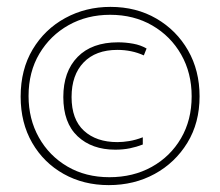

<svg xmlns="http://www.w3.org/2000/svg" viewBox="-20 -638 640 558"><path d="M296 -100Q223 -100 165 -132.5Q107 -165 73.5 -223Q40 -281 40 -357Q40 -436 75 -494.5Q110 -553 169.5 -585.5Q229 -618 301 -618Q376 -618 434.5 -584Q493 -550 526.5 -491.5Q560 -433 560 -358Q560 -281 524.5 -223Q489 -165 429.5 -132.5Q370 -100 296 -100ZM298 -123Q367 -123 421 -153Q475 -183 506 -236Q537 -289 537 -358Q537 -426 506.5 -479.5Q476 -533 422.5 -564Q369 -595 300 -595Q233 -595 179.5 -565Q126 -535 94.5 -482Q63 -429 63 -359Q63 -292 93 -238.5Q123 -185 176 -154Q229 -123 298 -123ZM315 -203Q247 -203 205.5 -242Q164 -281 164 -356Q164 -430 205.5 -472.5Q247 -515 323 -515Q345 -515 367 -511Q389 -507 406 -497L398 -477Q363 -493 321 -493Q258 -493 223 -456.5Q188 -420 188 -356Q188 -291 224 -258Q260 -225 321 -225Q337 -225 355.5 -228Q374 -231 395 -239V-218Q377 -211 357.5 -207Q338 -203 315 -203Z"/></svg>

Font: Noto Sans Mono Thin
Style: Regular
Weight: 100
Designer: Monotype Design Team
Foundry: Monotype Imaging Inc.
Version: Version 2.014